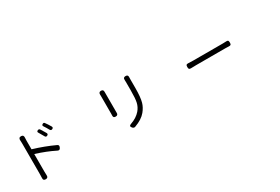

<svg xmlns="http://www.w3.org/2000/svg" viewBox="81 -1838 4338 2973"><g transform="rotate(-30 2250.0 -351.0)"><path d="M341.8 35.2Q317.4 35.2 307.6 24.4Q297.9 13.7 299.8 -11.7Q301.8 -56.6 301.8 -78.1V-356.4V-634.8Q301.8 -663.1 299.8 -679.7Q293.9 -734.4 341.8 -734.4Q388.7 -734.4 383.8 -683.6Q381.8 -648.4 381.8 -634.8V-477.5Q581.1 -418 759.8 -335Q778.3 -326.2 780.3 -313.5Q783.2 -302.7 774.4 -282.2Q756.8 -238.3 718.8 -258.8Q570.3 -334 381.8 -392.6V-78.1Q381.8 -58.6 383.8 -13.7Q387.7 35.2 341.8 35.2ZM657.2 -551.8Q634.8 -594.7 603.5 -644.5Q584 -670.9 614.3 -684.6Q637.7 -694.3 650.4 -676.8Q657.2 -666 672.9 -642.6Q678.7 -631.8 682.1 -626Q685.5 -620.1 692.4 -609.4Q706.1 -586.9 711.9 -576.2Q723.6 -550.8 696.8 -538.1Q669.9 -525.4 657.2 -551.8ZM748 -648.4Q732.4 -675.8 719.7 -692.4Q701.2 -717.8 730.5 -732.4Q752 -744.1 764.6 -725.6Q794.9 -685.5 829.1 -627Q843.8 -600.6 816.9 -587.4Q790 -574.2 775.4 -600.6Q760.7 -627 748 -648.4Z M1899.4 9.8Q1860.4 -32.2 1918 -49.8Q2025.4 -87.9 2088.9 -160.2Q2138.7 -217.8 2154.3 -291Q2168.9 -356.4 2168.9 -498V-649.4Q2168.9 -656.2 2168 -669.9Q2168 -681.6 2168 -687.5Q2164.1 -731.4 2209 -731.4Q2231.4 -731.4 2241.2 -721.7Q2251 -711.9 2250 -689.5Q2249 -676.8 2249 -649.4V-571.3V-494.1Q2249 -331.1 2224.6 -245.1Q2204.1 -172.9 2149.4 -106.4Q2084 -26.4 1947.3 23.4Q1921.9 33.2 1899.4 9.8ZM1764.6 -263.7Q1742.2 -263.7 1732.9 -272.9Q1723.6 -282.2 1724.6 -304.7Q1725.6 -315.4 1725.6 -336.9V-655.3Q1725.6 -668 1724.6 -675.8Q1721.7 -724.6 1765.6 -724.6Q1809.6 -724.6 1806.6 -678.7Q1806.6 -667 1806.6 -655.3V-495.1V-335.9Q1806.6 -323.2 1806.6 -309.6Q1809.6 -263.7 1764.6 -263.7Z M3828.1 -329.1Q3793 -331.1 3765.6 -331.1H3502.9H3240.2Q3201.2 -331.1 3148.4 -329.1Q3124 -328.1 3115.2 -338.9Q3107.4 -347.7 3107.4 -373.5Q3107.4 -399.4 3115.2 -409.2Q3123 -418.9 3146.5 -418Q3187.5 -415 3240.2 -415H3764.6Q3793.9 -415 3829.1 -417Q3852.5 -418.9 3861.3 -408.2Q3868.2 -398.4 3868.2 -372.1Q3868.2 -346.7 3859.9 -337.4Q3851.6 -328.1 3828.1 -329.1Z"/></g></svg>

Font: Bpmf GenSen Rounded R
Style: R
Weight: 400
Foundry: But Ko
Version: Version 1.320